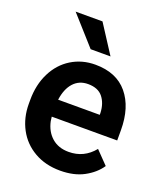

<svg xmlns="http://www.w3.org/2000/svg" viewBox="-141 -852 810 954"><g transform="rotate(20 264.0 -374.5)"><path d="M93 -759H235L332 -609H227ZM31 -249V-269Q31 -350 62.5 -413Q94 -476 150 -510.5Q206 -545 276 -545Q388 -545 447 -474Q506 -403 506 -282V-228H160Q160 -226 163 -205Q174 -153 209 -122.5Q244 -92 298 -92Q379 -92 431 -156L496 -89Q467 -46 415 -18Q363 10 290 10Q212 10 153 -24Q94 -58 62.5 -117Q31 -176 31 -249ZM161 -318H381V-328Q379 -378 353.5 -410Q328 -442 275 -442Q228 -442 198.5 -409.5Q169 -377 161 -318Z"/></g></svg>

Font: Freesentation 7 Bold
Style: Regular
Weight: 700
Designer: glyphs from Roboto by Christian Robertson / Hangul glyphs from Noto Sans CJK(Source Han Sans) by Jang Soo-young and Kang
Foundry: PT&
Version: Version 2.001